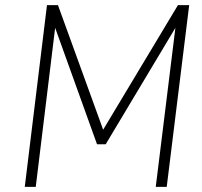

<svg xmlns="http://www.w3.org/2000/svg" viewBox="-20 -732 790 752"><path d="M77 0 164 -712H207L384 -224L677 -712H721L633 0H590L667 -623L394 -167H360L196 -623L120 0Z"/></svg>

Font: Haskoy ExtraLight
Style: Italic
Weight: 200
Designer: Ertekin Erdin
Foundry: Ertekin Erdin
Version: Version 2.000; ttfautohint (v1.8.4.7-5d5b)